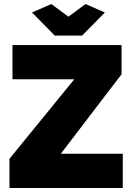

<svg xmlns="http://www.w3.org/2000/svg" viewBox="-20 -934 662 954"><path d="M235 -914 320 -851 405 -914 501 -872 388 -757H252L139 -872ZM27 -145 349 -540H42V-710H584V-565L282 -170H590V0H27Z"/></svg>

Font: Raleway-v4020 Black
Style: Regular
Weight: 900
Designer: Matt McInerney, Pablo Impallari, Rodrigo Fuenzalida
Foundry: Matt McInerney, Pablo Impallari, Rodrigo Fuenzalida
Version: Version 4.020;PS 004.020;hotconv 1.0.88;makeotf.lib2.5.64775